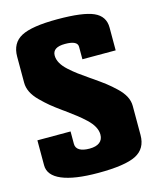

<svg xmlns="http://www.w3.org/2000/svg" viewBox="-112 -807 723 893"><g transform="rotate(-15 250.0 -360.0)"><path d="M475.1 -520H314.9V-580.1Q314.9 -609.9 254.9 -609.9Q194.8 -609.9 194.8 -569.8Q194.8 -551.3 205.1 -533Q215.3 -514.6 236.1 -495.8Q256.8 -477.1 276.6 -462.4Q296.4 -447.8 326.2 -427.2Q329.1 -425.3 330.8 -424.1Q332.5 -422.9 335.2 -421.1Q337.9 -419.4 339.8 -418Q373.5 -394.5 393.8 -378.9Q414.1 -363.3 438 -340.6Q461.9 -317.9 473.4 -295.7Q484.9 -273.4 484.9 -250V-109.9Q484.9 -43.9 431.9 -17.1Q378.9 9.8 250 9.8Q135.3 9.8 75.2 -15.6Q15.1 -41 15.1 -89.8V-210H174.8V-149.9Q174.8 -130.4 191.7 -120.1Q208.5 -109.9 240.2 -109.9Q271.5 -109.9 288.3 -122.8Q305.2 -135.7 305.2 -160.2Q305.2 -179.2 294.9 -198.2Q284.7 -217.3 263.7 -237.1Q242.7 -256.8 222.9 -272Q203.1 -287.1 173.3 -309.1Q168 -313 165 -314.9Q132.3 -338.4 112.5 -354.7Q92.8 -371.1 69.8 -393.8Q46.9 -416.5 35.9 -439Q24.9 -461.4 24.9 -484.9V-609.9Q24.9 -675.8 75.9 -702.9Q127 -730 250 -730Q373 -730 424.1 -707.3Q475.1 -684.6 475.1 -629.9Z"/></g></svg>

Font: Mikodacs
Style: Regular
Weight: 400
Designer: gluk (gluksza@wp.pl)
Foundry: gluk (gluksza@wp.pl)
Version: Version 0.28